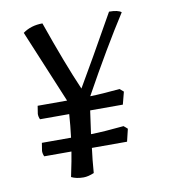

<svg xmlns="http://www.w3.org/2000/svg" viewBox="-73 -683 690 758"><g transform="rotate(-10 271.5 -303.5)"><path d="M244 0Q220 10 202 10Q173 10 153 0Q168 -71 172 -99H63Q58 -109 58 -121L63 -153H180Q186 -201 189 -246H72Q67 -256 67 -268L72 -300H190L68 -593Q101 -617 147 -617Q207 -445 254 -337Q309 -430 414 -617Q450 -617 463 -606Q382 -480 283 -301Q329 -302 402 -309L417 -296L404 -246H273L260 -153Q312 -154 392 -162L407 -149L395 -99H254Q248 -54 244 0Z"/></g></svg>

Font: Kotta One
Style: Regular
Weight: 400
Designer: Ania Kruk
Foundry: Ania Kruk
Version: Version 1.001